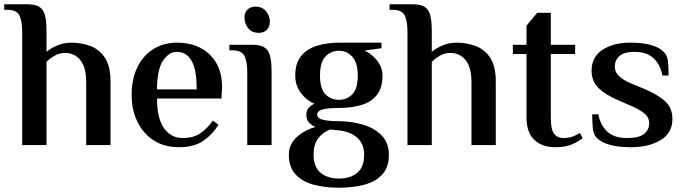

<svg xmlns="http://www.w3.org/2000/svg" viewBox="-39 -680 3209 900"><path d="M65 0V-534Q65 -579 52.5 -606.5Q40 -634 -5 -634H-19V-660H89Q124 -660 143.5 -649Q163 -638 171 -611Q179 -584 179 -534V-437Q196 -452 227 -466Q258 -480 297 -480Q341 -480 383 -465Q425 -450 452 -410.5Q479 -371 479 -298V0H365V-295Q365 -346 351 -376Q337 -406 314.5 -419Q292 -432 267 -432Q239 -432 215.5 -418Q192 -404 179 -390V0Z M800 10Q730 10 680.5 -22.5Q631 -55 604.5 -110.5Q578 -166 578 -235Q578 -310 605 -365Q632 -420 680 -450Q728 -480 790 -480Q887 -480 944.5 -424Q1002 -368 1002 -272L999 -218H697Q697 -126 729.5 -79.5Q762 -33 817 -33Q868 -33 900.5 -55.5Q933 -78 959 -115L985 -95Q959 -52 915.5 -21Q872 10 800 10ZM697 -261H883Q883 -355 858.5 -396Q834 -437 790 -437Q752 -437 724.5 -394.5Q697 -352 697 -261Z M1174 -526Q1142 -526 1124.5 -547.5Q1107 -569 1107 -598Q1107 -622 1121.5 -635.5Q1136 -649 1158 -649Q1190 -649 1208 -627.5Q1226 -606 1226 -578Q1226 -554 1211.5 -540Q1197 -526 1174 -526ZM1120 0V-344Q1120 -389 1107.5 -416.5Q1095 -444 1050 -444H1036V-470H1144Q1179 -470 1198.5 -459Q1218 -448 1226 -421Q1234 -394 1234 -344V0Z M1550 200Q1483 200 1430 185.5Q1377 171 1346 137Q1315 103 1315 45Q1315 10 1333 -15.5Q1351 -41 1379.5 -58.5Q1408 -76 1440 -85Q1422 -92 1409.5 -105.5Q1397 -119 1397 -142Q1397 -162 1407.5 -174Q1418 -186 1435 -194Q1398 -209 1371.5 -244Q1345 -279 1345 -326Q1345 -384 1372.5 -417.5Q1400 -451 1446.5 -465.5Q1493 -480 1550 -480H1749V-454L1670 -443Q1706 -426 1730 -394.5Q1754 -363 1754 -326Q1754 -269 1728 -235.5Q1702 -202 1656 -188Q1610 -174 1550 -174Q1502 -174 1475 -167.5Q1448 -161 1448 -142Q1448 -125 1475 -118.5Q1502 -112 1550 -112Q1614 -111 1667.5 -94Q1721 -77 1752.5 -42.5Q1784 -8 1784 45Q1784 103 1753.5 137Q1723 171 1669.5 185.5Q1616 200 1550 200ZM1550 -212Q1587 -212 1612.5 -238Q1638 -264 1638 -326Q1638 -385 1613 -413.5Q1588 -442 1550 -442Q1512 -442 1486.5 -415Q1461 -388 1461 -326Q1461 -264 1486.5 -238Q1512 -212 1550 -212ZM1550 157Q1603 157 1635.5 130Q1668 103 1668 45Q1668 -2 1639 -31Q1610 -60 1558 -68L1508 -73Q1473 -59 1452 -31Q1431 -3 1431 45Q1431 103 1464 130Q1497 157 1550 157Z M1871 0V-534Q1871 -579 1858.5 -606.5Q1846 -634 1801 -634H1787V-660H1895Q1930 -660 1949.5 -649Q1969 -638 1977 -611Q1985 -584 1985 -534V-437Q2002 -452 2033 -466Q2064 -480 2103 -480Q2147 -480 2189 -465Q2231 -450 2258 -410.5Q2285 -371 2285 -298V0H2171V-295Q2171 -346 2157 -376Q2143 -406 2120.5 -419Q2098 -432 2073 -432Q2045 -432 2021.5 -418Q1998 -404 1985 -390V0Z M2564 10Q2502 10 2465.5 -24.5Q2429 -59 2429 -129V-427H2365V-470H2429V-560L2479 -620H2543V-470H2657V-427H2543V-126Q2543 -74 2558 -53.5Q2573 -33 2602 -33Q2628 -33 2647 -40.5Q2666 -48 2679 -57L2692 -32Q2673 -17 2642.5 -3.5Q2612 10 2564 10Z M2920 10Q2859 10 2820 -1Q2781 -12 2761 -31Q2743 -48 2740 -77Q2737 -106 2737 -144H2766Q2774 -96 2806 -64.5Q2838 -33 2900 -33Q2957 -33 2980.5 -52.5Q3004 -72 3004 -102Q3004 -131 2979.5 -150Q2955 -169 2914 -186L2859 -210Q2800 -235 2767 -267Q2734 -299 2734 -348Q2734 -413 2785 -446.5Q2836 -480 2914 -480Q2974 -480 3012.5 -469Q3051 -458 3070 -439Q3089 -422 3092 -393Q3095 -364 3095 -326H3066Q3058 -374 3026 -405.5Q2994 -437 2934 -437Q2887 -437 2865 -417.5Q2843 -398 2843 -368Q2843 -342 2862.5 -323.5Q2882 -305 2917 -290L2977 -265Q3044 -237 3078.5 -205.5Q3113 -174 3113 -122Q3113 -57 3058 -23.5Q3003 10 2920 10Z"/></svg>

Font: El Messiri SemiBold
Style: Regular
Weight: 600
Designer: Mohamed Gaber
Foundry: Kief Type Foundry
Version: Version 2.020; ttfautohint (v1.8.3)